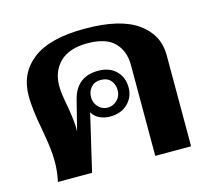

<svg xmlns="http://www.w3.org/2000/svg" viewBox="-86 -665 843 766"><g transform="rotate(-15 335.5 -281.5)"><path d="M72 -81Q72 -113 68 -143.5Q64 -174 56 -219Q39 -306 39 -361Q39 -455 109 -509Q179 -563 324 -563Q470 -563 541.5 -512Q613 -461 613 -377V0H465V-376Q465 -433 430.5 -468.5Q396 -504 319 -504Q244 -504 205.5 -466.5Q167 -429 167 -368Q167 -338 178 -283Q183 -255 186.5 -226Q190 -197 189 -175L220 -298Q231 -342 259 -364.5Q287 -387 332 -387Q379 -387 406 -360Q433 -333 433 -292Q433 -252 405.5 -225Q378 -198 332 -198Q310 -198 290 -207Q270 -216 259 -235L204 0H63Q72 -42 72 -81ZM388 -292Q388 -316 374 -332.5Q360 -349 332 -349Q307 -349 292.5 -332.5Q278 -316 278 -292Q278 -268 294 -251.5Q310 -235 332 -235Q355 -235 371.5 -251.5Q388 -268 388 -292Z"/></g></svg>

Font: Taviraj DemiBold
Style: Regular
Weight: 600
Designer: Katatrad Team
Foundry: CadsonDemak
Version: Version 1.030